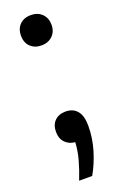

<svg xmlns="http://www.w3.org/2000/svg" viewBox="-141 -592 498 795"><g transform="rotate(-20 108.0 -194.5)"><path d="M62 162Q79 119 89.2 81.5Q99.5 44 101.5 6.5Q75 4.5 58 -13.2Q41 -31 41 -60Q41 -91.5 59 -109Q77 -126.5 106.5 -126.5Q139 -126.5 157.2 -105Q175.5 -83.5 175.5 -39Q175.5 14.5 159.8 67Q144 119.5 119.5 162ZM108 -417.5Q78.5 -417.5 59.8 -435.2Q41 -453 41 -484Q41 -515 59.5 -533Q78 -551 108 -551Q138 -551 156.8 -532.5Q175.5 -514 175.5 -484Q175.5 -454 156.5 -435.8Q137.5 -417.5 108 -417.5Z"/></g></svg>

Font: Encode Sans Condensed Condensed Medium
Style: Regular
Weight: 500
Width: 3
Designer: Multiple Designers
Foundry: Impallari Type
Version: Version 3.000; ttfautohint (v1.8.3) -l 8 -r 50 -G 200 -x 14 